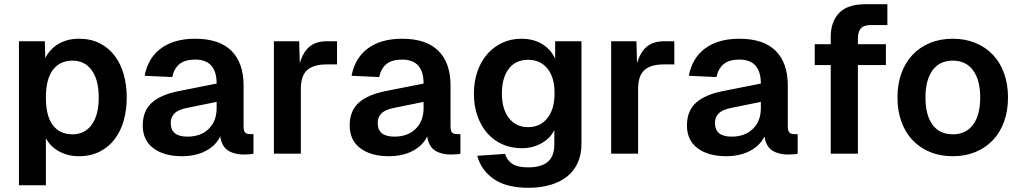

<svg xmlns="http://www.w3.org/2000/svg" viewBox="-20 -730 4849 912"><path d="M70 150V-534H193L195 -454Q218 -499 259.5 -522.5Q301 -546 355 -546Q412 -546 454.5 -524Q497 -502 525.5 -464Q554 -426 568 -375.5Q582 -325 582 -267Q582 -209 568 -158.5Q554 -108 525.5 -70Q497 -32 454 -10Q411 12 354 12Q303 12 261.5 -10.5Q220 -33 198 -73V150ZM324 -92Q383 -92 416 -138Q449 -184 449 -267Q449 -350 416 -396Q383 -442 324 -442Q265 -442 231.5 -398.5Q198 -355 198 -267Q198 -179 231 -135.5Q264 -92 324 -92Z M844 12Q759 12 708.5 -26Q658 -64 658 -134Q658 -203 701 -242Q744 -281 832 -298L1009 -333Q1009 -447 907 -447Q859 -447 833 -426Q807 -405 798 -364L667 -370Q683 -455 745 -500.5Q807 -546 907 -546Q1022 -546 1079.5 -488.5Q1137 -431 1137 -324V-130Q1137 -108 1144.5 -100.5Q1152 -93 1167 -93H1184V0Q1178 2 1164.5 3Q1151 4 1138 4Q1094 4 1064 -14.5Q1034 -33 1026 -82Q1006 -39 958 -13.5Q910 12 844 12ZM870 -81Q934 -81 971.5 -118Q1009 -155 1009 -216V-246L871 -218Q828 -210 809.5 -192Q791 -174 791 -146Q791 -81 870 -81Z M1281 0V-534H1401L1404 -430Q1420 -484 1451 -509Q1482 -534 1532 -534H1581V-424H1531Q1469 -424 1439 -397Q1409 -370 1409 -308V0Z M1827 12Q1742 12 1691.5 -26Q1641 -64 1641 -134Q1641 -203 1684 -242Q1727 -281 1815 -298L1992 -333Q1992 -447 1890 -447Q1842 -447 1816 -426Q1790 -405 1781 -364L1650 -370Q1666 -455 1728 -500.5Q1790 -546 1890 -546Q2005 -546 2062.5 -488.5Q2120 -431 2120 -324V-130Q2120 -108 2127.5 -100.5Q2135 -93 2150 -93H2167V0Q2161 2 2147.5 3Q2134 4 2121 4Q2077 4 2047 -14.5Q2017 -33 2009 -82Q1989 -39 1941 -13.5Q1893 12 1827 12ZM1853 -81Q1917 -81 1954.5 -118Q1992 -155 1992 -216V-246L1854 -218Q1811 -210 1792.5 -192Q1774 -174 1774 -146Q1774 -81 1853 -81Z M2490 162Q2385 162 2325 120Q2265 78 2247 10L2379 1Q2389 32 2413.5 48.5Q2438 65 2490 65Q2550 65 2581.5 39Q2613 13 2613 -44V-112Q2594 -73 2552 -49.5Q2510 -26 2458 -26Q2408 -26 2366.5 -44.5Q2325 -63 2295 -97Q2265 -131 2248 -179Q2231 -227 2231 -285Q2231 -342 2247.5 -390Q2264 -438 2294 -472.5Q2324 -507 2365.5 -526.5Q2407 -546 2456 -546Q2514 -546 2555.5 -520.5Q2597 -495 2617 -451V-534H2742V-47Q2742 4 2724 43.5Q2706 83 2673 109Q2640 135 2593.5 148.5Q2547 162 2490 162ZM2488 -126Q2546 -126 2580 -168.5Q2614 -211 2614 -286Q2615 -361 2581 -403.5Q2547 -446 2488 -446Q2429 -446 2396.5 -403Q2364 -360 2364 -286Q2364 -212 2397.5 -169Q2431 -126 2488 -126Z M2883 0V-534H3003L3006 -430Q3022 -484 3053 -509Q3084 -534 3134 -534H3183V-424H3133Q3071 -424 3041 -397Q3011 -370 3011 -308V0Z M3429 12Q3344 12 3293.5 -26Q3243 -64 3243 -134Q3243 -203 3286 -242Q3329 -281 3417 -298L3594 -333Q3594 -447 3492 -447Q3444 -447 3418 -426Q3392 -405 3383 -364L3252 -370Q3268 -455 3330 -500.5Q3392 -546 3492 -546Q3607 -546 3664.5 -488.5Q3722 -431 3722 -324V-130Q3722 -108 3729.5 -100.5Q3737 -93 3752 -93H3769V0Q3763 2 3749.5 3Q3736 4 3723 4Q3679 4 3649 -14.5Q3619 -33 3611 -82Q3591 -39 3543 -13.5Q3495 12 3429 12ZM3455 -81Q3519 -81 3556.5 -118Q3594 -155 3594 -216V-246L3456 -218Q3413 -210 3394.5 -192Q3376 -174 3376 -146Q3376 -81 3455 -81Z M3926 0V-421H3850V-520H3926V-555Q3926 -627 3966 -668.5Q4006 -710 4091 -710H4195V-611H4115Q4083 -611 4069 -595Q4055 -579 4055 -548V-520H4188V-421H4055V0Z M4506 12Q4446 12 4397.5 -8Q4349 -28 4314.5 -64.5Q4280 -101 4261.5 -152.5Q4243 -204 4243 -267Q4243 -330 4261.5 -381.5Q4280 -433 4314.5 -469.5Q4349 -506 4397.5 -526Q4446 -546 4506 -546Q4565 -546 4613.5 -526Q4662 -506 4696.5 -469.5Q4731 -433 4749.5 -381.5Q4768 -330 4768 -267Q4768 -204 4749.5 -152.5Q4731 -101 4696.5 -64.5Q4662 -28 4613.5 -8Q4565 12 4506 12ZM4506 -92Q4568 -92 4602 -137.5Q4636 -183 4636 -267Q4636 -350 4602 -396Q4568 -442 4506 -442Q4443 -442 4409.5 -396Q4376 -350 4376 -267Q4376 -183 4409.5 -137.5Q4443 -92 4506 -92Z"/></svg>

Font: Geist SemBd
Style: Regular
Weight: 400
Designer: Basement.studio, Andrés Briganti, Mateo Zaragoza
Foundry: Basement.studio, Vercel, Andrés Briganti, Guido Ferreyra, Mateo Zaragoza
Version: Version 1.401